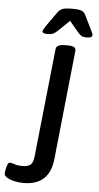

<svg xmlns="http://www.w3.org/2000/svg" viewBox="-149 -755 517 1004"><g transform="rotate(5 109.0 -253.0)"><path d="M13 212Q-10 212 -33 207Q-56 202 -72 192.5Q-88 183 -88 172Q-88 165 -85.5 150.5Q-83 136 -78 124Q-73 112 -66 112Q-58 112 -41.5 118Q-25 124 0 124Q29 124 43 112.5Q57 101 60 67L120 -500Q122 -525 168 -525H182Q207 -525 216 -518.5Q225 -512 224 -500L164 73Q150 212 13 212ZM71 -575Q44 -575 44 -587Q44 -594 59 -616L112 -691Q122 -704 135 -711Q148 -718 189 -718Q226 -718 239.5 -711.5Q253 -705 259 -691L296 -616Q300 -607 303 -601Q306 -595 306 -590Q306 -575 277 -575Q257 -575 247.5 -581.5Q238 -588 228 -600L183 -654L127 -600Q114 -587 102.5 -581Q91 -575 71 -575Z"/></g></svg>

Font: Asap Semi Expanded Semi Expanded Medium
Style: Italic
Weight: 500
Width: 6
Italic angle: -6°
Designer: Pablo Cosgaya
Foundry: Omnibus-Type
Version: Version 3.001; ttfautohint (v1.8.4.7-5d5b)